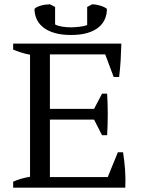

<svg xmlns="http://www.w3.org/2000/svg" viewBox="-20 -863 651 883"><path d="M538.1 -662.6Q537.1 -624.5 534.9 -585.9Q532.7 -547.4 527.8 -508.8H502.9L463.9 -612.8H209.5V-362.3H412.6L449.2 -432.1H472.7Q478.5 -338.4 472.7 -241.2H449.2L412.6 -313H209.5V-48.8H475.6L522 -162.6H545.9Q552.2 -123.5 555.2 -82.5Q558.1 -41.5 556.2 0H40.5V-27.3Q58.1 -35.6 77.4 -41Q96.7 -46.4 118.2 -50.3V-611.3Q99.1 -614.7 79.6 -620.8Q60.1 -627 40.5 -634.8V-662.6ZM306.2 -702.1Q262.7 -702.1 231.2 -711.4Q199.7 -720.7 179.2 -736.8Q158.7 -752.9 148.7 -774.9Q138.7 -796.9 138.7 -822.3Q143.6 -827.6 151.6 -831.3Q159.7 -835 169.2 -837.6Q178.7 -840.3 189.2 -841.6Q199.7 -842.8 209.5 -843.3L233.4 -831.1V-750.5Q246.1 -743.7 265.9 -740.5Q285.6 -737.3 307.1 -737.3Q315.4 -737.3 325.4 -738Q335.4 -738.8 345.7 -740Q356 -741.2 365.2 -743.2Q374.5 -745.1 380.9 -747.6V-831.1L404.3 -843.3Q411.6 -843.3 420.7 -841.8Q429.7 -840.3 439 -837.6Q448.2 -835 457 -831.1Q465.8 -827.1 471.7 -822.3Q471.7 -797.4 462.4 -775.4Q453.1 -753.4 433.1 -737.1Q413.1 -720.7 381.8 -711.4Q350.6 -702.1 306.2 -702.1Z"/></svg>

Font: PT Astra Serif
Style: Regular
Weight: 400
Designer: A.Korolkova, I. Chaeva
Foundry: ParaType Ltd
Version: Version 1.002